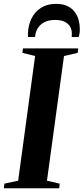

<svg xmlns="http://www.w3.org/2000/svg" viewBox="-38 -1000 444 1020"><path d="M-17.5 0 -14.5 -24.5 58.5 -40 148.5 -702.5 81 -719 84 -743H377.5L374.5 -719L302 -702.5L211.5 -40L279 -24.5L276.5 0ZM260 -979.5Q296 -979.5 320.2 -967.8Q344.5 -956 359 -936.5Q373.5 -917 379.8 -893.5Q386 -870 386 -846.5Q386 -833 384.5 -822.5Q383 -812 380.5 -803.5H342.5Q343 -807 343.5 -811.2Q344 -815.5 343.5 -823Q343.5 -842.5 334.5 -858.5Q325.5 -874.5 306 -884.2Q286.5 -894 254.5 -894Q219.5 -894 196.2 -881.2Q173 -868.5 161.2 -848Q149.5 -827.5 148.5 -803.5H110.5Q110.5 -808.5 110.5 -812.8Q110.5 -817 110.5 -823Q112 -866 129.2 -901.5Q146.5 -937 179.5 -958.2Q212.5 -979.5 260 -979.5Z"/></svg>

Font: Merriweather 120pt
Style: Bold Italic
Weight: 700
Italic angle: -7.8°
Version: Version 2.101